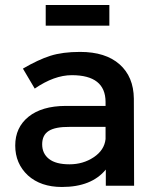

<svg xmlns="http://www.w3.org/2000/svg" viewBox="-20 -744 626 769"><path d="M163.1 -641.1V-724.1H418V-641.1ZM258.8 -235.8Q201.7 -236.3 175.3 -219.7Q148.9 -203.1 148.9 -166Q148.9 -128.9 176.3 -107.4Q203.6 -85.9 258.3 -85.9Q313 -85.9 355.5 -114.3Q397.9 -142.6 402.8 -187V-235.8ZM402.8 -335.9Q402.3 -442.9 267.6 -442.9Q197.3 -442.9 119.1 -389.2L71.8 -469.2Q132.8 -504.9 181.6 -520.5Q230.5 -536.1 300.8 -536.1Q402.8 -536.1 459 -486.3Q515.1 -436.5 516.1 -349.1L517.1 0H403.8V-64.9Q346.7 4.9 228 4.9Q143.1 4.9 91.8 -41.5Q41 -88.9 41 -161.1Q41 -233.4 94.2 -276.4Q147.5 -319.3 242.2 -319.8H402.8Z"/></svg>

Font: TruenoRg
Style: Book
Weight: 400
Designer: Julieta Ulanovsky
Foundry: Julieta Ulanovsky
Version: Version 3.001b